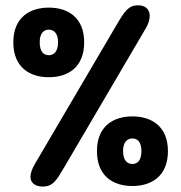

<svg xmlns="http://www.w3.org/2000/svg" viewBox="-20 -686 666 706"><path d="M136.5 0C174.5 0 187.5 -22 216.5 -71.5L517 -583.5C526 -598.5 530.5 -615 530.5 -629C530.5 -650.5 515 -666.5 488.5 -666.5C452 -666.5 438.5 -645 409 -595L108.5 -83.5C97.5 -65 92 -48.5 92 -35C92 -13.5 110.5 0 136.5 0ZM159.5 -402C229.5 -402 289.5 -438 289.5 -530.5C289.5 -622 229.5 -658 159.5 -658C89.5 -658 29 -622 29 -530.5C29 -438 89.5 -402 159.5 -402ZM159.5 -483C142 -483 126 -494.5 126 -530.5C126 -565.5 142 -577 159.5 -577C176.5 -577 193.5 -565.5 193.5 -530.5C193.5 -494.5 176.5 -483 159.5 -483ZM467 -2C536.5 -2 597.5 -38 597.5 -130.5C597.5 -222 536.5 -258 467 -258C396.5 -258 336.5 -222 336.5 -130.5C336.5 -38 396.5 -2 467 -2ZM467 -83C449.5 -83 432.5 -94.5 432.5 -130.5C432.5 -165.5 449.5 -177 467 -177C484 -177 500 -165.5 500 -130.5C500 -94.5 484 -83 467 -83Z"/></svg>

Font: RTM Light Light
Style: Regular
Weight: 300
Designer: after Tyler Finck
Foundry: An Endless Supply
Version: Version 1.000;Glyphs 3.2.1 (3258)